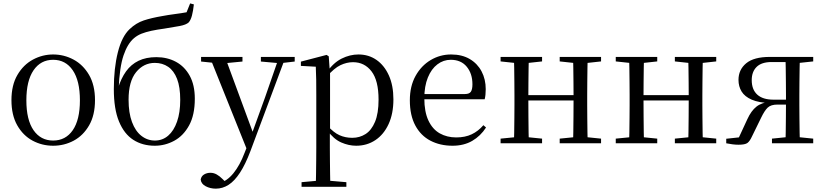

<svg xmlns="http://www.w3.org/2000/svg" viewBox="-20 -856 4922 1147"><path d="M297.5 14.6Q231.2 14.6 174.4 -15.9Q117.6 -46.5 83 -107.4Q48.4 -168.3 48.4 -257.8Q48.4 -347.6 84.1 -408.5Q119.7 -469.3 176.7 -500Q233.7 -530.6 297.5 -530.6Q362.2 -530.6 419.2 -500.1Q476.2 -469.5 511.9 -408.7Q547.5 -347.8 547.5 -257.8Q547.5 -168 512.4 -107.2Q477.3 -46.3 420.5 -15.8Q363.7 14.6 297.5 14.6ZM297.5 -16.4Q372 -16.4 414.7 -78.2Q457.4 -140.1 457.4 -256.6Q457.4 -373.4 414.7 -436.1Q372 -498.8 297.5 -498.8Q223.1 -498.8 180.3 -436.1Q137.5 -373.4 137.5 -256.6Q137.5 -140.1 180.3 -78.2Q223.1 -16.4 297.5 -16.4Z M904.7 14.6Q831 14.6 776.2 -20.7Q721.4 -56 690.7 -130.7Q660 -205.4 660 -323.6Q660 -448.4 684 -543.3Q707.9 -638.2 754.2 -681.9Q792.9 -718.7 838.7 -733.9Q884.6 -749.1 949.5 -760.1Q985.6 -766.9 1024.3 -771.9Q1063 -776.9 1094.6 -782.7L1115.9 -835.6L1138.2 -829.8Q1133.9 -791 1126.9 -764.1Q1120 -737.2 1107.7 -722.5Q1092.4 -707.9 1052.8 -700.5Q1013.2 -693.1 961.8 -685.1Q917 -679.1 883.6 -671.8Q850.1 -664.5 825.3 -654.7Q800.6 -644.9 780.7 -628.1Q741.8 -595.4 717.9 -524.7Q694.1 -454.1 688.9 -325.7L684.5 -327.7Q703.2 -387.9 733.1 -429.7Q763.1 -471.4 807.8 -493Q852.5 -514.6 913.8 -514.6Q979.2 -514.6 1031.1 -486.7Q1083 -458.7 1113.4 -403.4Q1143.8 -348.1 1143.8 -266.3Q1143.8 -168.8 1109.6 -106.7Q1075.5 -44.6 1020.7 -15Q965.9 14.6 904.7 14.6ZM905.3 -16.4Q950.9 -16.4 984.7 -45.6Q1018.5 -74.7 1037.6 -129.3Q1056.7 -183.9 1056.7 -259.1Q1056.7 -335.8 1037.8 -384.7Q1018.8 -433.6 984.6 -456.9Q950.3 -480.3 904.9 -480.3Q838.3 -480.3 793.2 -425.1Q748.1 -369.8 748.1 -260.3Q748.1 -181.7 768.5 -127.1Q788.9 -72.5 824.7 -44.5Q860.5 -16.4 905.3 -16.4Z M1269.4 271Q1236 271 1208.9 256.7Q1181.7 242.4 1178.9 216.7Q1182.5 196.1 1199.3 186.2Q1216.1 176.2 1237.2 176.2Q1257 176.2 1274.7 186.3Q1292.5 196.3 1309.1 213.2L1337.8 241.4L1306.3 257.1L1286.5 240.1Q1335.9 226.4 1374.4 179Q1412.9 131.6 1440.9 57.6L1469.6 -15.2L1474.2 -27.8L1563.4 -274.3L1647.3 -516H1686.2L1476.1 46.5Q1446.2 125.6 1413.8 175.3Q1381.4 225.1 1345.7 248Q1310 271 1269.4 271ZM1460.7 51.4 1233 -516H1324.3L1492.7 -59.3L1498.7 -46.2ZM1181.2 -488.4V-516H1428.5V-488.4L1321.9 -478.1H1280.1ZM1538.5 -488.4V-516H1740.6V-488.4L1659.3 -478.9H1644.3Z M1781.5 259.8V232.4L1892.7 222.2H1930.5L2049.2 232.4V259.8ZM1866.5 259.8Q1867.5 225.6 1868 185.1Q1868.5 144.5 1869 103.1Q1869.5 61.7 1869.5 26.7V-286.8Q1869.5 -338.2 1869 -379.5Q1868.5 -420.7 1866.5 -457.5L1777.5 -462.4V-487.9L1930.9 -528L1943.9 -519.6L1949.9 -435.3L1951.7 -430.1V-78.7L1950.5 -68.7V26.5Q1950.5 60.7 1951 102.2Q1951.5 143.7 1952 184.7Q1952.5 225.6 1953.5 259.8ZM2107.6 14.6Q2063.1 14.6 2018.2 -5.1Q1973.3 -24.9 1935.2 -77.1H1922.4L1936.3 -105.1Q1973.5 -63.7 2008.4 -48.2Q2043.2 -32.7 2084.5 -32.7Q2128.2 -32.7 2163.6 -55.1Q2199.1 -77.6 2220.3 -128.1Q2241.5 -178.6 2241.5 -260.8Q2241.5 -374.9 2199.5 -429.7Q2157.4 -484.5 2088.9 -484.5Q2051.4 -484.5 2014 -466.8Q1976.5 -449.1 1932.2 -398.2L1921.6 -425H1932.5Q1971.9 -481.5 2021.2 -506.1Q2070.6 -530.6 2121.3 -530.6Q2182.5 -530.6 2229.2 -498Q2276 -465.4 2303.1 -405.4Q2330.2 -345.3 2330.2 -262.6Q2330.2 -177.1 2301.5 -114.8Q2272.7 -52.4 2222.4 -18.9Q2172.2 14.6 2107.6 14.6Z M2683.3 14.6Q2609.5 14.6 2551.6 -15.4Q2493.7 -45.5 2461.1 -106.2Q2428.4 -167 2428.4 -256.8Q2428.4 -341.1 2462.5 -402.5Q2496.6 -463.8 2552.8 -497.2Q2609 -530.6 2674.9 -530.6Q2740.2 -530.6 2786.4 -503.3Q2832.6 -475.9 2857.1 -429.2Q2881.7 -382.4 2881.7 -323.2Q2881.7 -286.8 2875.4 -262.9H2466.6V-294.2H2757.3Q2783.6 -294.2 2793 -308.2Q2802.3 -322.1 2802.3 -352.3Q2802.3 -416.2 2768.2 -457.5Q2734.2 -498.8 2672.6 -498.8Q2628.8 -498.8 2593 -471.6Q2557.1 -444.5 2536 -392.8Q2514.9 -341.2 2514.9 -268.7Q2514.9 -188 2539.4 -135.9Q2563.9 -83.8 2606.9 -59.4Q2650 -35 2705.5 -35Q2758.5 -35 2797.8 -53.7Q2837.2 -72.3 2867.7 -108.1L2883.6 -94.3Q2851 -43.5 2801 -14.4Q2751 14.6 2683.3 14.6Z M3050.1 0Q3051.3 -24.4 3051.8 -65.4Q3052.3 -106.3 3052.8 -150.3Q3053.3 -194.3 3053.3 -228.5V-288.3Q3053.3 -321.7 3052.8 -365.7Q3052.3 -409.8 3051.8 -450.8Q3051.3 -491.8 3050.1 -516H3139.3Q3138.3 -491.7 3137.8 -450.1Q3137.3 -408.6 3136.8 -363Q3136.3 -317.5 3136.3 -279.8V-260.2Q3136.3 -210.2 3136.8 -159.3Q3137.3 -108.5 3137.8 -66.4Q3138.3 -24.3 3139.3 0ZM3402.4 0Q3404.4 -24.3 3404.9 -66.4Q3405.4 -108.5 3405.9 -159.3Q3406.4 -210.2 3406.4 -260.2V-279.8Q3406.4 -317.4 3405.9 -363.1Q3405.4 -408.7 3404.9 -450.2Q3404.4 -491.7 3402.4 -516H3490.9Q3489.9 -491.7 3489.4 -450.7Q3488.9 -409.7 3488.4 -365.7Q3487.9 -321.7 3487.9 -288.3V-228.5Q3487.9 -194.3 3488.4 -150.3Q3488.9 -106.3 3489.4 -65.4Q3489.9 -24.4 3490.9 0ZM2970.5 0V-27.8L3079.7 -38.6H3111.7L3218.3 -27.8V0ZM2970.5 -489.1V-516H3218.3V-489.1L3111.7 -477.4H3079.7ZM3323.6 0V-27.8L3431.8 -38.6H3464.8L3570.7 -27.8V0ZM3323.6 -489.1V-516H3570.7V-489.1L3464.8 -477.4H3431.8ZM3094 -256V-287.5H3446.9V-256Z M3738.1 0Q3739.3 -24.4 3739.8 -65.4Q3740.3 -106.3 3740.8 -150.3Q3741.3 -194.3 3741.3 -228.5V-288.3Q3741.3 -321.7 3740.8 -365.7Q3740.3 -409.8 3739.8 -450.8Q3739.3 -491.8 3738.1 -516H3827.3Q3826.3 -491.7 3825.8 -450.1Q3825.3 -408.6 3824.8 -363Q3824.3 -317.5 3824.3 -279.8V-260.2Q3824.3 -210.2 3824.8 -159.3Q3825.3 -108.5 3825.8 -66.4Q3826.3 -24.3 3827.3 0ZM4090.4 0Q4092.4 -24.3 4092.9 -66.4Q4093.4 -108.5 4093.9 -159.3Q4094.4 -210.2 4094.4 -260.2V-279.8Q4094.4 -317.4 4093.9 -363.1Q4093.4 -408.7 4092.9 -450.2Q4092.4 -491.7 4090.4 -516H4178.9Q4177.9 -491.7 4177.4 -450.7Q4176.9 -409.7 4176.4 -365.7Q4175.9 -321.7 4175.9 -288.3V-228.5Q4175.9 -194.3 4176.4 -150.3Q4176.9 -106.3 4177.4 -65.4Q4177.9 -24.4 4178.9 0ZM3658.5 0V-27.8L3767.7 -38.6H3799.7L3906.3 -27.8V0ZM3658.5 -489.1V-516H3906.3V-489.1L3799.7 -477.4H3767.7ZM4011.6 0V-27.8L4119.8 -38.6H4152.8L4258.7 -27.8V0ZM4011.6 -489.1V-516H4258.7V-489.1L4152.8 -477.4H4119.8ZM3782 -256V-287.5H4134.9V-256Z M4578.8 -516H4838.1V-489.1L4728.9 -477.4L4714.6 -485.4H4589.7Q4529.6 -485.4 4500.2 -456.5Q4470.8 -427.6 4470.8 -377.4Q4470.8 -321 4503.8 -290.8Q4536.9 -260.6 4601 -260.6H4714.6V-231.3H4624.8Q4585.4 -231.3 4566.5 -213.4Q4547.5 -195.6 4527 -152.8L4472.5 -41.4Q4459.5 -12.7 4445.2 -2Q4430.8 8.6 4392.1 8.6Q4373.7 8.6 4355.3 6.1Q4336.9 3.6 4318.5 0V-27.1L4431.2 -39.3L4385 -15.3L4444.4 -143.5Q4467.6 -194.4 4499.2 -219.2Q4530.7 -244 4585.8 -248.8L4581.2 -240.2Q4512.6 -242.4 4470.8 -260.6Q4429 -278.8 4410.3 -309.3Q4391.7 -339.8 4391.7 -378.7Q4391.7 -439.7 4437.6 -477.9Q4483.5 -516 4578.8 -516ZM4672.4 0Q4673.4 -24.4 4673.9 -65.8Q4674.4 -107.3 4674.9 -154Q4675.4 -200.7 4675.4 -240.4V-288.3Q4675.4 -321.7 4674.9 -365.7Q4674.4 -409.7 4673.9 -450.7Q4673.4 -491.8 4672.4 -516H4758.5Q4757.5 -491.8 4756.9 -450.7Q4756.3 -409.7 4755.8 -365.7Q4755.3 -321.7 4755.3 -288.3V-228.5Q4755.3 -194.3 4755.8 -150.3Q4756.3 -106.3 4756.9 -65.3Q4757.5 -24.4 4758.5 0ZM4591.7 0V-27.8L4698.5 -38.6H4732.5L4838.1 -27.8V0Z"/></svg>

Font: Noto Serif SC
Style: Regular
Weight: 200
Designer: Ryoko NISHIZUKA 西塚涼子 (kana & ideographs); Frank Grießhammer (Latin, Greek & Cyrillic); Wenlong ZHANG 张文龙 (bopomofo); San
Foundry: Adobe
Version: Version 2.001;hotconv 1.1.0;makeotfexe 2.6.0